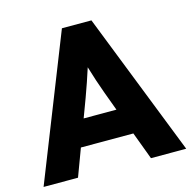

<svg xmlns="http://www.w3.org/2000/svg" viewBox="-104 -803 902 905"><g transform="rotate(-15 347.0 -350.0)"><path d="M-1 0 276 -700H420L695 0H523L473 -134H217L167 0ZM299 -354 265 -263H425L391 -355Q380 -385 368 -421Q356 -457 346 -491Q335 -457 323.5 -423Q312 -389 299 -354Z"/></g></svg>

Font: Lexend Deca
Style: Bold
Weight: 700
Designer: Bonnie Shaver-Troup, Thomas Jockin
Foundry: Lexend
Version: Version 1.008; ttfautohint (v1.8.4.7-5d5b)